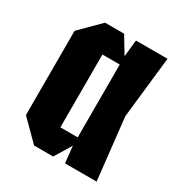

<svg xmlns="http://www.w3.org/2000/svg" viewBox="-138 -659 712 758"><g transform="rotate(30 218.0 -280.0)"><path d="M124 0 36 -88V-472L124 -560H211L257 -484L265 -560H409L378 -280L409 0H265L257 -76L211 0ZM178 -114H257V-446H178Z"/></g></svg>

Font: Tektur Condensed SemiBold
Style: Regular
Weight: 600
Width: 3
Designer: Adam Jagosz
Foundry: Adam Jagosz
Version: Version 1.005;gftools[0.9.30]